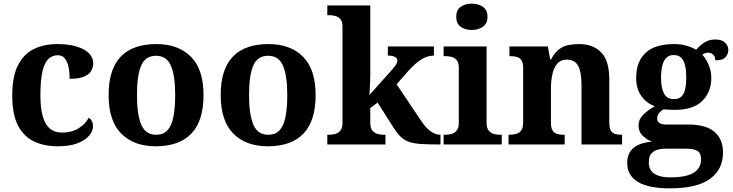

<svg xmlns="http://www.w3.org/2000/svg" viewBox="-20 -790 4008 1050"><path d="M295 10Q222 10 166 -16.5Q110 -43 78.5 -103.5Q47 -164 47 -266Q47 -374 79.5 -435.5Q112 -497 167.5 -523Q223 -549 292 -549Q357 -549 401 -535Q445 -521 467.5 -497.5Q490 -474 490 -444Q490 -423 479.5 -403.5Q469 -384 441 -371.5Q413 -359 361 -359Q361 -394 355 -423Q349 -452 335 -470Q321 -488 296 -488Q267 -488 245.5 -468.5Q224 -449 212.5 -401Q201 -353 201 -267Q201 -200 213.5 -155Q226 -110 252 -87.5Q278 -65 320 -65Q372 -65 410 -88.5Q448 -112 465 -146Q477 -139 483 -126.5Q489 -114 489 -100Q489 -75 468.5 -49.5Q448 -24 405.5 -7Q363 10 295 10Z M831.6 10Q712 10 643 -59.3Q574 -128.7 574 -270.3Q574 -411 640.1 -480Q706.2 -549 835 -549Q955 -549 1024 -480Q1093 -411 1093 -270.3Q1093 -128.7 1026.5 -59.3Q960 10 831.6 10ZM834.2 -53Q873 -53 895.7 -77.4Q918.3 -101.7 928.2 -150.5Q938 -199.2 938 -270Q938 -377 914.5 -431Q891 -485 833 -485Q775 -485 752 -431.2Q729 -377.5 729 -270Q729 -164 752.5 -108.5Q776 -53 834.2 -53Z M1444.6 10Q1325 10 1256 -59.3Q1187 -128.7 1187 -270.3Q1187 -411 1253.1 -480Q1319.2 -549 1448 -549Q1568 -549 1637 -480Q1706 -411 1706 -270.3Q1706 -128.7 1639.5 -59.3Q1573 10 1444.6 10ZM1447.2 -53Q1486 -53 1508.7 -77.4Q1531.3 -101.7 1541.2 -150.5Q1551 -199.2 1551 -270Q1551 -377 1527.5 -431Q1504 -485 1446 -485Q1388 -485 1365 -431.2Q1342 -377.5 1342 -270Q1342 -164 1365.5 -108.5Q1389 -53 1447.2 -53Z M1770 0V-53H1782Q1797 -53 1813.5 -57.5Q1830 -62 1841.5 -76Q1853 -90 1853 -118V-646Q1853 -673 1841 -686Q1829 -699 1812.5 -703Q1796 -707 1782 -707H1770V-760H2005V-374Q2005 -361 2004 -343Q2003 -325 2002.5 -308.5Q2002 -292 2001 -281Q2000 -270 2000 -270L2126 -411Q2137 -424 2143 -432.5Q2149 -441 2151 -447.5Q2153 -454 2153 -459Q2153 -472 2139.5 -479Q2126 -486 2101 -486V-536H2353V-486Q2336 -486 2319 -481Q2302 -476 2285 -465.5Q2268 -455 2250 -439Q2232 -423 2212 -401L2149 -329L2282 -131Q2308 -91 2335 -72Q2362 -53 2386 -53H2389V0H2375Q2320 0 2282.5 -2.5Q2245 -5 2219 -13.5Q2193 -22 2173.5 -40Q2154 -58 2134 -89L2045 -229L2005 -199V-118Q2005 -90 2016.5 -76Q2028 -62 2045 -57.5Q2062 -53 2076 -53H2088V0Z M2406 0V-53H2418Q2433 -53 2449.5 -57.5Q2466 -62 2477.5 -75.9Q2489 -89.8 2489 -117.7V-422Q2489 -448.9 2477 -462Q2465 -475 2448.5 -479Q2432 -483 2418 -483H2406V-536H2641V-118Q2641 -90 2652.5 -76Q2664 -62 2681 -57.5Q2698 -53 2712 -53H2724V0ZM2560.1 -626Q2524 -626 2499.5 -643.5Q2475 -661 2475 -698Q2475 -736 2499.7 -753Q2524.5 -770 2560.5 -770Q2595 -770 2620.5 -753Q2646 -736 2646 -698Q2646 -661 2620.4 -643.5Q2594.8 -626 2560.1 -626Z M2761 0V-53H2763Q2786 -53 2803.5 -58Q2821 -63 2831 -77.7Q2841 -92.4 2841 -121.8V-417.6Q2841 -446 2832 -460Q2823 -474 2807 -478.5Q2791 -483 2769 -483H2766V-536H2976L2988.7 -465H2993.5Q3014 -503 3037.5 -520.5Q3061 -538 3088.3 -543.5Q3115.7 -549 3146.9 -549Q3224 -549 3268 -503.2Q3312 -457.4 3312 -356V-123.5Q3312 -93 3319.5 -78Q3327 -63 3342 -58Q3357 -53 3379 -53H3382V0H3160V-329Q3160 -394 3142.1 -429Q3124.3 -464 3079.8 -464Q3047 -464 3028.2 -442.5Q3009.3 -420.9 3001.2 -385.5Q2993 -350.1 2993 -309V-118Q2993 -90 3002 -76Q3011 -62 3027 -57.5Q3043 -53 3065 -53H3068V0Z M3644 240Q3526 240 3468 204.5Q3410 169 3410 101Q3410 65 3425.5 40.5Q3441 16 3471.5 2Q3502 -12 3545 -15Q3518 -26 3495 -47.5Q3472 -69 3472 -104Q3472 -137 3497 -162Q3522 -187 3561 -209Q3517 -225 3488 -264Q3459 -303 3459 -364Q3459 -452 3510 -500.5Q3561 -549 3668 -549Q3703 -549 3734 -540Q3765 -531 3787 -518Q3813 -547 3837 -560.5Q3861 -574 3891 -574Q3927 -574 3945 -557Q3963 -540 3963 -517Q3963 -495 3948 -477.5Q3933 -460 3892 -460Q3892 -480 3880 -491Q3868 -502 3854 -502Q3846 -502 3836 -499Q3826 -496 3821 -491Q3841 -469 3855.5 -435Q3870 -401 3870 -364Q3870 -288 3821 -238.5Q3772 -189 3668 -189Q3657 -189 3638 -190Q3619 -191 3610 -192Q3596 -186 3585 -172.5Q3574 -159 3574 -141Q3574 -125 3587 -117Q3600 -109 3621 -109H3742Q3842 -109 3888 -68.5Q3934 -28 3934 44Q3934 136 3863 188Q3792 240 3644 240ZM3646 180Q3705 180 3742 168.5Q3779 157 3796.5 135Q3814 113 3814 80Q3814 48 3794 35.5Q3774 23 3733 23H3617Q3597 23 3576.5 28.5Q3556 34 3542 50Q3528 66 3528 99Q3528 126 3541.5 144Q3555 162 3581.5 171Q3608 180 3646 180ZM3665 -248Q3692 -248 3706.5 -262Q3721 -276 3727 -302.5Q3733 -329 3733 -365Q3733 -402 3727 -430Q3721 -458 3706 -473.5Q3691 -489 3664 -489Q3638 -489 3623 -473Q3608 -457 3601.5 -429Q3595 -401 3595 -364Q3595 -312 3610.5 -280Q3626 -248 3665 -248Z"/></svg>

Font: Noto Serif Kannada
Style: Regular
Weight: 400
Designer: Universal Thirst, Indian Type Foundry and the Monotype Design Team
Foundry: Monotype Imaging Inc.
Version: Version 2.003